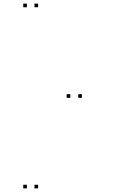

<svg xmlns="http://www.w3.org/2000/svg" viewBox="-20 -831 660 1061"><path d="M128.5 210V190H108.5V210ZM190.5 210V190H170.5V210ZM432.5 -290.5V-310.5H412.5V-290.5ZM190.5 -791V-811H170.5V-791ZM128.5 -791V-811H108.5V-791ZM368.5 -290.5V-310.5H348.5V-290.5Z"/></svg>

Font: Monaspace Radon Dots Var
Style: Regular
Weight: 400
Designer: Riley Cran and the Lettermatic Team
Version: Version 1.100 (Monaspace Radon Dots)